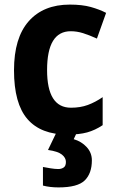

<svg xmlns="http://www.w3.org/2000/svg" viewBox="-20 -576 511 836"><path d="M274 10Q158 10 99.5 -57.5Q41 -125 41 -270Q41 -411 105 -483.5Q169 -556 284 -556Q338 -556 375.5 -545.5Q413 -535 442 -520L402 -408Q369 -423 342 -431.5Q315 -440 288 -440Q185 -440 185 -271Q185 -107 289 -107Q330 -107 362.5 -119Q395 -131 427 -153V-31Q394 -9 359.5 0.5Q325 10 274 10ZM380 122Q380 179 349 209.5Q318 240 235 240Q197 240 167 232V151Q182 154 201 157Q220 160 234 160Q247 160 257 153.5Q267 147 267 129Q267 111 249.5 97Q232 83 189 77L226 0H315L301 30Q335 40 357.5 64.5Q380 89 380 122Z"/></svg>

Font: Noto Sans Sinhala SemiCondensed
Style: Bold
Weight: 700
Width: 4
Designer: Jelle Bosma - Monotype Design Team
Foundry: Monotype Imaging Inc.
Version: Version 2.006; ttfautohint (v1.8.4.7-5d5b)